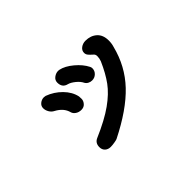

<svg xmlns="http://www.w3.org/2000/svg" viewBox="-81 -793 1162 1162"><g transform="rotate(-45 500.0 -212.5)"><path d="M295 21Q295 -14 325 -27Q434 -74 499 -120.5Q564 -167 600.5 -217Q637 -267 669 -340Q676 -359 676 -377Q676 -393 665 -401Q649 -415 641 -425Q633 -435 633 -448Q633 -468 650.5 -481Q668 -494 691 -494Q735 -494 763.5 -468.5Q792 -443 792 -395Q792 -369 785 -347Q752 -215 661.5 -119.5Q571 -24 403 60Q396 63 377 66Q358 69 345 69Q323 69 309 56Q295 43 295 21ZM506 -319Q496 -340 472.5 -359Q449 -378 430 -383Q391 -392 391 -435Q391 -456 408.5 -469Q426 -482 445 -482Q452 -482 455 -481Q494 -473 536.5 -437.5Q579 -402 599 -362Q603 -355 603 -346Q603 -325 587.5 -310Q572 -295 550 -295Q536 -295 524 -301.5Q512 -308 506 -319ZM322 -251Q310 -298 257 -326Q241 -334 231 -351Q221 -368 221 -386Q221 -405 236.5 -417.5Q252 -430 271 -430Q275 -430 285 -428Q337 -409 376 -369.5Q415 -330 425 -283Q426 -279 426 -262Q426 -245 413 -230Q400 -215 378 -215Q357 -215 341.5 -225.5Q326 -236 322 -251Z"/></g></svg>

Font: Tsukimi Rounded
Style: Bold
Weight: 700
Designer: Takashi Funayama
Foundry: Takashi Funayama
Version: Version 1.032; ttfautohint (v1.8.3)